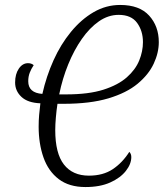

<svg xmlns="http://www.w3.org/2000/svg" viewBox="-20 -745 661 775"><path d="M325 10Q259 10 217 -22Q175 -54 155.5 -109.5Q136 -165 136 -234Q136 -259 138 -281.5Q140 -304 143 -328Q92 -330 66.5 -354Q41 -378 41 -412Q41 -446 56 -468Q71 -490 93 -490Q107 -490 116 -482Q106 -467 100 -451.5Q94 -436 94 -417Q94 -370 151 -366Q167 -437 196 -501.5Q225 -566 266.5 -616.5Q308 -667 358 -696Q408 -725 465 -725Q543 -725 582 -682Q621 -639 621 -575Q621 -532 600.5 -488Q580 -444 535.5 -407Q491 -370 417.5 -348Q344 -326 237 -326H212Q208 -300 205.5 -271Q203 -242 203 -220Q203 -126 238 -81Q273 -36 339 -36Q396 -36 435 -62Q474 -88 502 -132Q510 -124 510 -111Q510 -83 488 -55Q466 -27 425 -8.5Q384 10 325 10ZM247 -364Q338 -364 397.5 -383Q457 -402 492 -433Q527 -464 542 -501Q557 -538 557 -575Q557 -620 533.5 -652.5Q510 -685 459 -685Q417 -685 379.5 -659Q342 -633 310.5 -588Q279 -543 255.5 -485.5Q232 -428 219 -364Z"/></svg>

Font: Noto Serif ExtraCondensed Light
Style: Italic
Weight: 300
Width: 2
Italic angle: -12°
Designer: Monotype Design Team
Foundry: Monotype Imaging Inc.
Version: Version 2.014; ttfautohint (v1.8.4.7-5d5b)